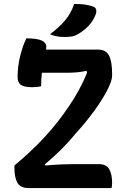

<svg xmlns="http://www.w3.org/2000/svg" viewBox="-20 -951 640 971"><path d="M544 0H124Q83 0 68 -27Q53 -54 53 -100V-114Q138 -185 204.5 -256.5Q271 -328 326 -410Q354 -450 377.5 -493Q401 -536 420 -582L418 -593Q392 -587 367 -585Q342 -583 311 -583H192Q190 -568 189 -551Q188 -534 188 -515Q170 -510 143 -510Q103 -510 86 -521.5Q69 -533 69 -561Q69 -613 81 -663.5Q93 -714 113 -757Q168 -757 191 -746Q214 -735 214 -716Q214 -708 213 -700H478Q515 -700 531 -670.5Q547 -641 547 -576V-569Q547 -542 522 -494Q497 -446 455.5 -389Q414 -332 363 -276Q326 -231 287.5 -193Q249 -155 208 -121V-114Q255 -118 288 -119.5Q321 -121 351 -121H478Q519 -121 533 -94.5Q547 -68 547 -27Q547 -11 544 0ZM355 -931Q387 -931 409 -928Q431 -925 450 -918Q463 -914 466 -903Q469 -892 464 -878Q451 -845 428.5 -821Q406 -797 374 -778Q358 -769 342.5 -766.5Q327 -764 305 -764Q286 -764 268.5 -767Q251 -770 233 -778Q280 -813 310 -849Q340 -885 355 -931Z"/></svg>

Font: Recursive Mn Csl St SmB
Style: Regular
Weight: 600
Monospace: yes
Version: Version 1.079;hotconv 1.0.112;makeotfexe 2.5.65598; ttfautoh